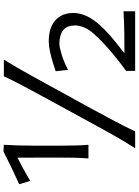

<svg xmlns="http://www.w3.org/2000/svg" viewBox="132 -924 791 1096"><g transform="rotate(-90 528.0 -375.5)"><path d="M171.9 -266.6Q175.3 -305.7 176 -341.3Q176.8 -377 176.8 -420.9Q176.8 -483.4 176.8 -546.6Q176.8 -609.9 176.3 -671.9Q145.5 -656.2 112.5 -638.2Q79.6 -620.1 43.9 -599.1L24.9 -662.1Q73.2 -683.6 119.4 -705.8Q165.5 -728 211.4 -751.5L250 -750Q247.6 -710 246.3 -667.2Q245.1 -624.5 245.1 -581.1V-420.9Q245.1 -377 246.1 -341.3Q247.1 -305.7 250 -266.6ZM230.5 0Q267.1 -58.1 298.8 -113.5Q330.6 -168.9 369.6 -241.2L511.7 -501.5Q552.2 -576.2 582.5 -632.8Q612.8 -689.5 641.1 -749.5H736.3Q710.9 -708.5 689 -670.7Q667 -632.8 644.5 -592Q622.1 -551.3 594.7 -501.5L451.7 -241.2Q412.6 -168.9 383.3 -113.5Q354 -58.1 326.2 0ZM671.9 0V-51.8Q694.3 -67.9 717.3 -85.7Q740.2 -103.5 762.2 -121.6Q840.8 -186.5 886 -238.8Q931.2 -291 931.2 -344.2Q931.2 -431.2 827.1 -432.6Q808.6 -432.6 767.1 -420.2Q725.6 -407.7 677.7 -383.3L669.9 -453.6Q690.4 -460.9 720.7 -470.2Q751 -479.5 783 -486.3Q814.9 -493.2 840.3 -493.2Q918.5 -493.2 960.4 -455.6Q1002.4 -418 1002.4 -353.5Q1002.4 -294.4 960.4 -235.6Q918.5 -176.8 834.5 -110.4L772.5 -61Q833 -61 893.3 -62Q953.6 -63 1012.2 -66.4V0Z"/></g></svg>

Font: Pinar-DS2-FD Regular
Style: Regular
Weight: 400
Designer: Amin Abedi
Version: Version 2.000